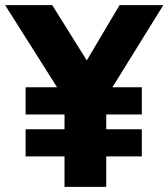

<svg xmlns="http://www.w3.org/2000/svg" viewBox="-27 -730 658 750"><path d="M73 -119V-225H225V-283H73V-389H196L-7 -710H177L312 -494L440 -710H611L412 -389H527V-283H388V-225H527V-119H388V0H225V-119Z"/></svg>

Font: Livvic
Style: Bold
Weight: 700
Designer: Jacques Le Bailly, Baron von Fonthausen
Version: Version 1.001; ttfautohint (v1.8.2)